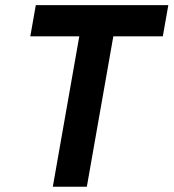

<svg xmlns="http://www.w3.org/2000/svg" viewBox="-20 -713 663 733"><path d="M181.6 0 303.7 -693.4H433.6L311.5 0ZM95.7 -574.2 116.7 -693.4H622.6L601.6 -574.2Z"/></svg>

Font: Cascadia Mono NF
Style: Italic
Weight: 400
Italic angle: -10°
Monospace: yes
Designer: Aaron Bell
Foundry: Saja Typeworks
Version: Version 2404.023